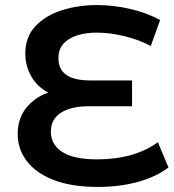

<svg xmlns="http://www.w3.org/2000/svg" viewBox="-20 -729 686 759"><path d="M366 10Q264 10 193.5 -17Q123 -44 86.5 -91.5Q50 -139 50 -199Q50 -261 84 -303Q118 -345 171 -363Q128 -385 104 -426.5Q80 -468 80 -517Q80 -583 120 -625.5Q160 -668 224.5 -688.5Q289 -709 363 -709Q428 -709 493.5 -694Q559 -679 613 -650L576 -547Q532 -571 474 -585.5Q416 -600 362 -600Q320 -600 286 -589.5Q252 -579 231.5 -557Q211 -535 211 -498Q211 -411 337 -411H502V-309H330Q261 -309 221 -283.5Q181 -258 181 -208Q181 -158 226 -128.5Q271 -99 365 -99Q438 -99 499 -116.5Q560 -134 604 -167L646 -67Q598 -30 525.5 -10Q453 10 366 10Z"/></svg>

Font: Montserrat SemiBold
Style: Regular
Weight: 600
Designer: Julieta Ulanovsky
Foundry: Julieta Ulanovsky
Version: Version 9.000; ttfautohint (v1.8.4.7-5d5b)